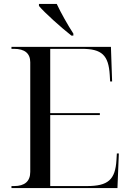

<svg xmlns="http://www.w3.org/2000/svg" viewBox="-20 -951 663 971"><path d="M341 -771H351V-781C323 -824 288 -886 267 -931H177V-921C206 -886 289 -812 341 -771ZM38 0H574L581 -175H571L569 -142C563 -42 527 -10 419 -10H234V-369H485V-379H234V-704H394C495 -704 529 -672 535 -572L537 -539H547L541 -714H38V-704H51C105 -704 133 -681 133 -636V-82C133 -34 105 -10 51 -10H38Z"/></svg>

Font: Noto Serif Display
Style: Regular
Weight: 400
Designer: Monotype Design Team
Foundry: Monotype Imaging Inc.
Version: Version 2.009